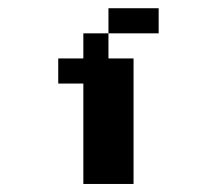

<svg xmlns="http://www.w3.org/2000/svg" viewBox="-20 -458 540 478"><path d="M187.5 -375H250V-312.5H312.5V0H187.5V-250H125V-312.5H187.5ZM250 -437.5H375V-375H250Z"/></svg>

Font: Half Eighties
Style: Regular
Weight: 400
Monospace: yes
Designer: Jayvee Enaguas (HarvettFox96)
Version: 20191127.01dev02